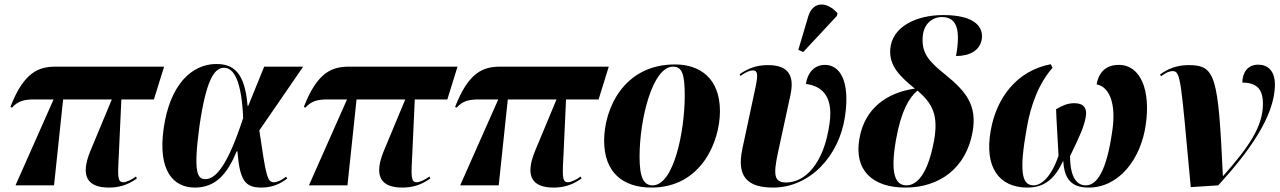

<svg xmlns="http://www.w3.org/2000/svg" viewBox="-20 -837 5781 867"><path d="M50 0H224L265 -388H485L388 -155C342 -43 373 10 472 10C514 10 555 0 598 -31L594 -40C578 -27 550 -14 537 -14C508 -14 512 -47 517 -148L528 -388H675L721 -536H231C155 -536 88 -512 27 -354L34 -351C61 -380 86 -388 135 -388H222Z M860 10C955 10 1007 -53 1049 -154H1052C1063 -23 1085 10 1161 10C1213 10 1250 -10 1277 -31L1272 -39C1252 -24 1233 -14 1217 -14C1186 -14 1181 -46 1151 -248L1349 -536H1173L1101 -359H1098C1086 -510 1034 -548 957 -548C845 -548 747 -454 719 -257C692 -65 763 10 860 10ZM907 -28C871 -28 852 -59 881 -270C911 -475 947 -531 992 -531C1035 -531 1071 -474 1078 -304C1010 -95 956 -28 907 -28Z M1375 0H1549L1590 -388H1810L1713 -155C1667 -43 1698 10 1797 10C1839 10 1880 0 1923 -31L1919 -40C1903 -27 1875 -14 1862 -14C1833 -14 1837 -47 1842 -148L1853 -388H2000L2046 -536H1556C1480 -536 1413 -512 1352 -354L1359 -351C1386 -380 1411 -388 1460 -388H1547Z M2058 0H2232L2273 -388H2493L2396 -155C2350 -43 2381 10 2480 10C2522 10 2563 0 2606 -31L2602 -40C2586 -27 2558 -14 2545 -14C2516 -14 2520 -47 2525 -148L2536 -388H2683L2729 -536H2239C2163 -536 2096 -512 2035 -354L2042 -351C2069 -380 2094 -388 2143 -388H2230Z M2922 10C3146 10 3231 -197 3231 -335C3231 -485 3139 -546 3028 -546C2795 -546 2708 -344 2708 -202C2708 -59 2792 10 2922 10ZM2927 0C2887 0 2868 -34 2868 -129C2868 -301 2927 -536 3019 -536C3060 -536 3072 -503 3072 -405C3072 -245 3023 0 2927 0Z M3607 -602 3759 -765 3762 -777C3718 -828 3653 -836 3630 -764L3585 -612ZM3471 10C3636 10 3770 -131 3796 -313C3819 -473 3772 -544 3705 -544C3662 -544 3629 -516 3619 -458C3681 -450 3745 -413 3726 -280C3700 -92 3612 -13 3530 -13C3474 -13 3472 -49 3493 -148L3550 -411C3572 -516 3519 -543 3447 -543C3398 -543 3359 -529 3320 -502L3323 -494C3349 -512 3366 -519 3379 -519C3400 -519 3405 -505 3391 -440L3332 -164C3306 -40 3354 10 3471 10Z M4068 10C4223 10 4343 -78 4372 -242C4393 -362 4342 -424 4250 -499C4173 -560 4146 -596 4146 -656C4145 -726 4187 -760 4234 -760C4302 -760 4318 -700 4297 -584C4359 -584 4404 -609 4413 -658C4422 -712 4387 -769 4239 -769C4117 -769 4007 -716 4000 -614C3995 -540 4042 -493 4111 -437C3981 -418 3884 -345 3861 -212C3835 -69 3919 10 4068 10ZM4073 0C4020 0 4000 -59 4026 -206C4049 -336 4085 -396 4123 -428C4191 -369 4218 -318 4198 -203C4171 -57 4124 0 4073 0Z M4620 10C4696 10 4743 -29 4781 -111C4786 -34 4813 10 4896 10C5032 10 5132 -117 5154 -275C5176 -427 5132 -544 5032 -544C4976 -544 4942 -513 4932 -456C4993 -444 5020 -363 5003 -248C4977 -63 4933 0 4883 0C4847 0 4812 -29 4812 -132C4859 -230 4874 -261 4883 -310C4890 -348 4874 -371 4831 -371C4799 -371 4775 -359 4749 -344C4750 -302 4754 -245 4760 -134C4727 -37 4682 0 4647 0C4593 0 4582 -65 4616 -256C4634 -364 4672 -462 4733 -531L4725 -547C4572 -518 4480 -396 4454 -249C4424 -84 4489 10 4620 10Z M5357 8 5481 0C5615 -146 5737 -311 5737 -455C5737 -518 5704 -545 5662 -545C5613 -545 5590 -508 5590 -464C5659 -464 5683 -430 5683 -368C5683 -265 5618 -172 5504 -43H5502C5481 -496 5469 -543 5347 -543C5293 -543 5250 -525 5218 -500L5223 -493C5247 -511 5263 -516 5275 -516C5313 -516 5312 -474 5357 8Z"/></svg>

Font: Noto Serif Display SemiCondensed ExtraBold
Style: Italic
Weight: 800
Width: 4
Italic angle: -12°
Designer: Monotype Design Team
Foundry: Monotype Imaging Inc.
Version: Version 2.009